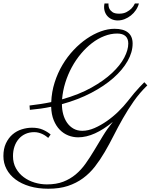

<svg xmlns="http://www.w3.org/2000/svg" viewBox="-98 -893 882 1123"><path d="M74.7 -275.9Q108.4 -279.8 140.1 -284.7Q171.9 -289.6 201.7 -295.9Q204.1 -356 221.7 -411.1Q239.3 -466.3 267.6 -513.9Q295.9 -561.5 332.5 -600.3Q369.1 -639.2 409.4 -666.7Q449.7 -694.3 491.5 -709.5Q533.2 -724.6 571.8 -724.6Q623.5 -724.6 650.6 -702.9Q677.7 -681.2 677.7 -638.2Q677.7 -587.9 648.4 -536.1Q619.1 -484.4 565.2 -436.8Q511.2 -389.2 434.8 -349.4Q358.4 -309.6 264.2 -283.7Q264.2 -252.9 271.7 -224.9Q279.3 -196.8 294.4 -175Q309.6 -153.3 331.8 -140.6Q354 -127.9 383.3 -127.9Q417.5 -127.9 454.6 -144Q491.7 -160.2 527.3 -185.1Q563 -210 594.2 -240.5Q625.5 -271 648.4 -300.3Q691.4 -355.5 717.8 -382.8Q744.1 -410.2 746.1 -412.1L763.7 -393.6Q718.8 -350.1 684.3 -300.8Q649.9 -251.5 621.1 -200.9Q592.3 -150.4 566.9 -100.1Q541.5 -49.8 514.6 -3.9Q487.8 42 457.3 81.3Q426.8 120.6 387.7 149.4Q348.6 178.2 299.1 194.6Q249.5 210.9 184.6 210.9Q124 210.9 75.4 196.5Q26.9 182.1 -7.3 156.5Q-41.5 130.9 -59.8 95.9Q-78.1 61 -78.1 20Q-78.1 -23.4 -63.2 -54.9Q-48.3 -86.4 -24.7 -106.7Q-1 -127 29.1 -136.5Q59.1 -146 89.4 -146Q126.5 -146 152.8 -134.3Q179.2 -122.6 198.2 -106.4L184.1 -86.4Q178.2 -91.3 170.2 -97.2Q162.1 -103 151.6 -108.2Q141.1 -113.3 128.7 -116.7Q116.2 -120.1 102.1 -120.1Q74.2 -120.1 51.3 -109.9Q28.3 -99.6 12 -80.8Q-4.4 -62 -13.2 -36.4Q-22 -10.7 -22 20Q-22 60.5 -4.6 91.6Q12.7 122.6 40.8 143.3Q68.8 164.1 104.2 174.8Q139.6 185.5 176.3 185.5Q231.4 185.5 272.2 169.7Q313 153.8 345 127Q377 100.1 402.6 64Q428.2 27.8 452.6 -12.9Q477.1 -53.7 502.9 -96.4Q528.8 -139.2 562 -180.2Q508.8 -136.2 457.8 -113Q406.7 -89.8 358.9 -89.8Q329.1 -89.8 301.3 -100.8Q273.4 -111.8 251.7 -134Q230 -156.2 216.3 -189.7Q202.6 -223.1 201.2 -268.6Q171.4 -262.2 140.1 -257.8Q108.9 -253.4 76.7 -250.5ZM587.4 -696.8Q549.8 -696.8 512.2 -682.1Q474.6 -667.5 440.2 -641.1Q405.8 -614.7 375.5 -578.6Q345.2 -542.5 322 -499.8Q298.8 -457 283.9 -409.2Q269 -361.3 265.1 -312Q364.3 -339.8 437 -380.6Q509.8 -421.4 557.6 -466.3Q605.5 -511.2 628.9 -556.2Q652.3 -601.1 652.3 -638.2Q652.3 -667 636 -681.9Q619.6 -696.8 587.4 -696.8ZM714.4 -872.6Q709 -852.1 696.8 -834Q684.6 -815.9 667.7 -802.5Q650.9 -789.1 631.1 -781.2Q611.3 -773.4 590.8 -773.4Q570.3 -773.4 554 -781.2Q537.6 -789.1 527.1 -802.5Q516.6 -815.9 512.7 -834Q508.8 -852.1 513.2 -872.6H536.6Q535.6 -855.5 541.5 -842.8Q546.9 -831.5 559.6 -822.3Q572.3 -813 598.6 -813Q624.5 -813 641.8 -822.3Q659.2 -831.5 670.4 -842.8Q683.1 -855.5 690.9 -872.6H714.4Z"/></svg>

Font: Parisienne
Style: Regular
Weight: 400
Designer: Astigmatic (AOETI)
Foundry: Astigmatic (AOETI)
Version: Version 1.000